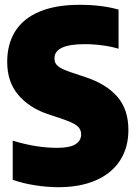

<svg xmlns="http://www.w3.org/2000/svg" viewBox="-20 -770 565 800"><path d="M33 -21V-184Q130 -154 218 -154Q270.5 -154 294.2 -168.8Q318 -183.5 318 -210Q318 -224 311.2 -234.5Q304.5 -245 287.5 -254.5Q270.5 -264 238 -275L178 -295Q101.5 -321 55.8 -375Q10 -429 10 -512Q10 -586.5 43.5 -639.8Q77 -693 144.5 -721.5Q212 -750 312 -750Q358 -750 399.8 -744.8Q441.5 -739.5 474 -730V-567Q444 -576 407 -581Q370 -586 333 -586Q207 -586 207 -527Q207 -514 212.5 -504.8Q218 -495.5 232.5 -487Q247 -478.5 275 -469L335 -449Q422 -420.5 468.5 -367.5Q515 -314.5 515 -228Q515 -155.5 480.5 -101.8Q446 -48 380.2 -19Q314.5 10 223 10Q176.5 10 124.5 1.8Q72.5 -6.5 33 -21Z"/></svg>

Font: Encode Sans Condensed Black
Style: Regular
Weight: 900
Width: 3
Designer: Multiple Designers
Foundry: Impallari Type
Version: Version 2.000